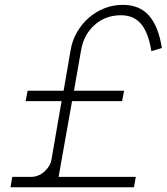

<svg xmlns="http://www.w3.org/2000/svg" viewBox="-20 -786 700 806"><path d="M226 -43.5H550L542.5 0H24L31.5 -43.5H110.5Q141 -43.5 165.5 -65Q191 -87.5 196 -115.5L238.5 -361.5H87.5L96 -405H247L276 -573Q282.5 -615 303 -650.5Q323.5 -686 353.2 -711.8Q383 -737.5 420 -751.8Q457 -766 497 -765.5Q565 -765.5 605 -721Q645 -676.5 659.5 -584.5L615.5 -571Q603 -649 572.2 -685.5Q541.5 -722 487.5 -722Q422.5 -722 377 -681Q331 -640.5 320 -573L290.5 -405H501L492.5 -361.5H282.5Z"/></svg>

Font: Russisch Sans ExtraLight
Style: Italic
Weight: 200
Width: 4
Italic angle: -10°
Designer: Michael Sharanda (font) & Cristiano Sobral (main changes)
Foundry: Michael Sharanda
Version: Version 2.00;September 8, 2020;FontCreator 13.0.0.2681 64-bi